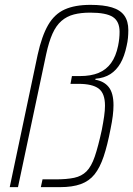

<svg xmlns="http://www.w3.org/2000/svg" viewBox="-20 -770 548 790"><path d="M20 0 135 -545Q152 -622 178 -667Q204 -712 246 -731Q288 -750 352 -750Q406 -750 440.5 -739.5Q475 -729 491.5 -706Q508 -683 508 -646Q508 -630 506.5 -614Q505 -598 501 -581Q492 -538 475.5 -509.5Q459 -481 434 -465Q409 -449 373 -446L372 -442Q408 -436 427.5 -411.5Q447 -387 447 -337Q447 -317 444 -293Q441 -269 435 -240Q422 -172 406.5 -126Q391 -80 369 -52.5Q347 -25 312.5 -12.5Q278 0 227 0H148L155 -32H208Q255 -32 285.5 -38.5Q316 -45 336 -65Q356 -85 370 -126Q384 -167 399 -236Q405 -267 408.5 -291.5Q412 -316 412 -335Q412 -386 386 -405.5Q360 -425 303 -425H270L276 -457H309Q354 -457 385.5 -470Q417 -483 437 -510.5Q457 -538 466 -582Q469 -597 470.5 -611Q472 -625 472 -639Q472 -682 444.5 -700Q417 -718 351 -718Q313 -718 284 -710.5Q255 -703 233 -684Q211 -665 196 -631.5Q181 -598 170 -547L54 0Z"/></svg>

Font: Saira SemiCondensed Thin
Style: Italic
Weight: 250
Width: 4
Italic angle: -12°
Designer: Hector Gatti with collaboration of the Omnibus-Type team
Foundry: Omnibus-Type
Version: Version 1.101